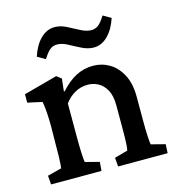

<svg xmlns="http://www.w3.org/2000/svg" viewBox="-96 -712 742 797"><g transform="rotate(-15 274.5 -313.5)"><path d="M26.4 0 23.4 -38.1 84 -53.7Q85 -58.6 85.9 -70.8Q86.9 -83 87.4 -103.5Q87.9 -124 87.9 -155.3L88.9 -230.5Q88.9 -262.7 86.9 -291.5Q85 -320.3 81.1 -339.8L18.6 -353.5V-389.6L163.1 -428.7L183.6 -413.1L177.7 -359.4L180.7 -358.4Q213.9 -395.5 248 -413.1Q282.2 -430.7 321.3 -430.7Q359.4 -430.7 391.6 -411.6Q423.8 -392.6 443.8 -354.5Q463.9 -316.4 463.9 -258.8V-154.3Q463.9 -120.1 465.3 -91.3Q466.8 -62.5 468.8 -53.7L529.3 -38.1L527.3 0H314.5L311.5 -38.1L368.2 -53.7Q370.1 -61.5 371.1 -74.7Q372.1 -87.9 372.6 -106.9Q373 -126 373 -149.4V-247.1Q373 -288.1 359.4 -313Q345.7 -337.9 324.7 -349.1Q303.7 -360.4 280.3 -360.4Q250 -360.4 224.6 -346.2Q199.2 -332 180.7 -306.6V-160.2Q180.7 -119.1 182.1 -90.8Q183.6 -62.5 185.5 -53.7L246.1 -38.1L243.2 0ZM414.1 -622.1 448.2 -602.5Q433.6 -557.6 406.7 -530.3Q379.9 -502.9 345.7 -502.9Q321.3 -502.9 295.4 -515.6Q269.5 -528.3 245.6 -541.5Q221.7 -554.7 200.2 -554.7Q180.7 -554.7 167.5 -542.5Q154.3 -530.3 140.6 -507.8L106.4 -527.3Q121.1 -573.2 147.9 -600.1Q174.8 -627 209 -627Q234.4 -627 259.8 -613.8Q285.2 -600.6 309.6 -587.9Q334 -575.2 354.5 -575.2Q374 -575.2 387.7 -587.9Q401.4 -600.6 414.1 -622.1Z"/></g></svg>

Font: Crimson Pro ExtraLight Medium
Style: Regular
Weight: 500
Version: Version 1.002